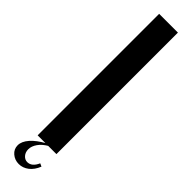

<svg xmlns="http://www.w3.org/2000/svg" viewBox="-296 -671 781 781"><g transform="rotate(45 94.0 -281.0)"><path d="M148 -699V0H40V-699ZM141 79Q130 107 110.5 122Q91 137 68 137Q45 137 28 122.5Q11 108 11 86Q11 64 31 41Q51 18 88 -2H104Q79 12 66 30.5Q53 49 53 67Q53 84 63 95.5Q73 107 87 107Q113 107 128 73Z"/></g></svg>

Font: Moniqa Extra Bold Narrow Heading
Style: Regular
Weight: 800
Width: 4
Designer: Rajesh Rajput
Foundry: Rajesh Rajput
Version: Version 1.000;December 15, 2022;FontCreator 14.0.0.2794 32-b